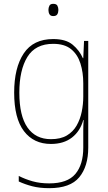

<svg xmlns="http://www.w3.org/2000/svg" viewBox="-20 -742 564 1003"><path d="M258 -538Q324 -538 359.5 -508.5Q395 -479 413 -438H415L419 -528H441V29Q441 127 394 184Q347 241 237 241Q187 241 148.5 231Q110 221 78 206V177Q111 194 150 205Q189 216 237 216Q332 216 373.5 167Q415 118 415 29V-15Q415 -42 415 -63.5Q415 -85 417 -115H415Q399 -57 356 -23.5Q313 10 246 10Q156 10 105 -57Q54 -124 54 -258Q54 -388 104 -463Q154 -538 258 -538ZM258 -513Q165 -513 123 -444.5Q81 -376 81 -258Q81 -137 123.5 -76Q166 -15 246 -15Q297 -15 329.5 -34.5Q362 -54 380.5 -86.5Q399 -119 407 -158.5Q415 -198 415 -237V-307Q415 -364 400 -411Q385 -458 351 -485.5Q317 -513 258 -513ZM258 -722Q275 -722 280 -712Q285 -702 285 -690Q285 -677 279.5 -667.5Q274 -658 258 -658Q244 -658 238.5 -667.5Q233 -677 233 -690Q233 -702 238 -712Q243 -722 258 -722Z"/></svg>

Font: Noto Sans Kannada SemiCondensed Thin
Style: Regular
Weight: 100
Width: 4
Designer: Jelle Bosma - Monotype Design Team
Foundry: Monotype Imaging Inc.
Version: Version 2.005; ttfautohint (v1.8.4.7-5d5b)